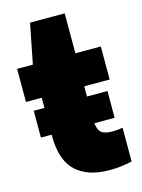

<svg xmlns="http://www.w3.org/2000/svg" viewBox="-114 -807 653 883"><g transform="rotate(-15 212.0 -365.0)"><path d="M29.5 -216.5V-344H80.5V-392.5H5.5V-550H80.5L118 -740H283V-550H404V-392.5H283V-344H380.5V-216.5H284Q287.5 -183.5 303.5 -171Q319.5 -158.5 354.5 -158.5Q365.5 -158.5 377.2 -159.5Q389 -160.5 404 -163V-2.5Q382.5 3 353.8 6.5Q325 10 297.5 10Q192.5 10 136.5 -42.8Q80.5 -95.5 80.5 -213V-216.5Z"/></g></svg>

Font: Encode Sans SmCnd Black
Style: Regular
Weight: 900
Width: 4
Designer: Multiple Designers
Foundry: Impallari Type
Version: Version 3.002; ttfautohint (v1.8.3) -l 8 -r 50 -G 200 -x 14 